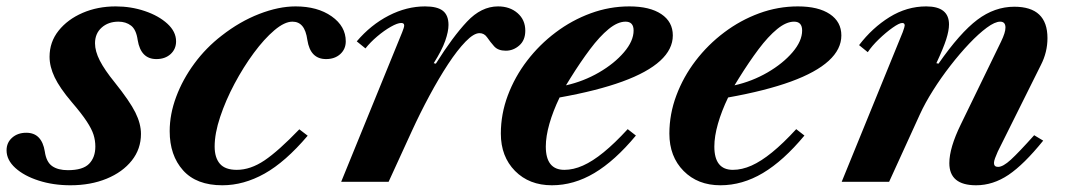

<svg xmlns="http://www.w3.org/2000/svg" viewBox="-50 -554 3250 585"><path d="M164.5 10.5Q112 10.5 67.8 -3.8Q23.5 -18 -3.2 -42.2Q-30 -66.5 -30 -96Q-30 -119.5 -13 -134.5Q4 -149.5 30 -149.5Q54 -149.5 68 -135Q82 -120.5 86.5 -92.5Q91 -60.5 108.8 -48Q126.5 -35.5 157 -35.5Q202.5 -35.5 221.5 -55Q240.5 -74.5 240.5 -107.5Q240.5 -126 235 -143.5Q229.5 -161 214.2 -184.2Q199 -207.5 168.5 -243Q132 -286 116.5 -318.5Q101 -351 101 -381Q101 -426 128.5 -460.5Q156 -495 201.8 -514.8Q247.5 -534.5 302.5 -534.5Q349.5 -534.5 391.5 -520.2Q433.5 -506 460 -481.8Q486.5 -457.5 486.5 -428Q486.5 -404.5 469.8 -389.2Q453 -374 426.5 -374Q379 -374 369.5 -432Q365 -464 349.2 -476Q333.5 -488 311 -488Q280 -488 259.8 -470Q239.5 -452 239.5 -422Q239.5 -398 254.2 -369.2Q269 -340.5 299.5 -303Q345.5 -245.5 362.5 -211.2Q379.5 -177 379.5 -146Q379.5 -100 351.5 -64.8Q323.5 -29.5 274.8 -9.5Q226 10.5 164.5 10.5Z M627.5 10.5Q548.5 10.5 507.8 -35Q467 -80.5 467 -154.5Q467 -206 486.8 -259Q506.5 -312 542 -360.2Q577.5 -408.5 625.5 -445.5Q680.5 -488.5 739.8 -511.5Q799 -534.5 850.5 -534.5Q917.5 -534.5 960.5 -504.2Q1003.5 -474 1003.5 -428Q1003.5 -404.5 986.8 -389.2Q970 -374 943.5 -374Q895.5 -374 886.5 -432Q882.5 -461 871.2 -474.5Q860 -488 841 -488Q817 -488 786 -461.8Q755 -435.5 723.2 -392.5Q691.5 -349.5 664.5 -298.8Q637.5 -248 620.8 -197.8Q604 -147.5 604 -107.5Q604 -73.5 620 -55Q636 -36.5 671.5 -36.5Q713 -36.5 755.8 -65.2Q798.5 -94 862 -160L887.5 -140.5Q819.5 -60.5 756 -25Q692.5 10.5 627.5 10.5Z M989.5 0 1175.5 -456Q1178.5 -463.5 1180 -468.5Q1181.5 -473.5 1181.5 -476.5Q1181.5 -484 1172.5 -484Q1161 -484 1140.8 -472.5Q1120.5 -461 1099.5 -443.2Q1078.5 -425.5 1063.5 -406.5L1037 -428Q1080 -478.5 1134.5 -506.5Q1189 -534.5 1245 -534.5Q1282.5 -534.5 1299.5 -521Q1316.5 -507.5 1316.5 -478Q1316.5 -458 1306.5 -429.5Q1296.5 -401 1271.5 -361.5L1278 -360Q1329.5 -442 1373 -488.2Q1416.5 -534.5 1467.5 -534.5Q1503.5 -534.5 1527 -514Q1550.5 -493.5 1550.5 -460.5Q1550.5 -431.5 1532.2 -415.5Q1514 -399.5 1491 -399.5Q1467.5 -399.5 1455.5 -413Q1443.5 -426.5 1434.5 -439.8Q1425.5 -453 1411 -453Q1393.5 -453 1368.5 -427.2Q1343.5 -401.5 1315.2 -358.5Q1287 -315.5 1258.5 -262.5Q1230 -209.5 1205 -155L1134 0Z M1631.5 10.5Q1562.5 10.5 1519.2 -33.2Q1476 -77 1476 -147Q1476 -206.5 1497.2 -263.2Q1518.5 -320 1556 -369Q1593.5 -418 1643 -455.2Q1692.5 -492.5 1749.8 -513.5Q1807 -534.5 1867.5 -534.5Q1930 -534.5 1965 -511Q2000 -487.5 2000 -446Q2000 -404 1961.5 -368.8Q1923 -333.5 1846.2 -305.5Q1769.5 -277.5 1655 -257Q1635 -215.5 1624 -177Q1613 -138.5 1613 -107.5Q1613 -36.5 1669.5 -36.5Q1697 -36.5 1726.2 -49.5Q1755.5 -62.5 1789 -89.8Q1822.5 -117 1862.5 -160.5L1887.5 -141Q1823.5 -64 1761 -26.8Q1698.5 10.5 1631.5 10.5ZM1674.5 -294Q1728 -306 1775 -333.2Q1822 -360.5 1851.2 -394.8Q1880.5 -429 1880.5 -461Q1880.5 -488 1856 -488Q1832 -488 1804.5 -465.5Q1777 -443 1747.8 -404Q1718.5 -365 1688 -316Z M2145 10.5Q2076 10.5 2032.8 -33.2Q1989.5 -77 1989.5 -147Q1989.5 -206.5 2010.8 -263.2Q2032 -320 2069.5 -369Q2107 -418 2156.5 -455.2Q2206 -492.5 2263.2 -513.5Q2320.5 -534.5 2381 -534.5Q2443.5 -534.5 2478.5 -511Q2513.5 -487.5 2513.5 -446Q2513.5 -404 2475 -368.8Q2436.5 -333.5 2359.8 -305.5Q2283 -277.5 2168.5 -257Q2148.5 -215.5 2137.5 -177Q2126.5 -138.5 2126.5 -107.5Q2126.5 -36.5 2183 -36.5Q2210.5 -36.5 2239.8 -49.5Q2269 -62.5 2302.5 -89.8Q2336 -117 2376 -160.5L2401 -141Q2337 -64 2274.5 -26.8Q2212 10.5 2145 10.5ZM2188 -294Q2241.5 -306 2288.5 -333.2Q2335.5 -360.5 2364.8 -394.8Q2394 -429 2394 -461Q2394 -488 2369.5 -488Q2345.5 -488 2318 -465.5Q2290.5 -443 2261.2 -404Q2232 -365 2201.5 -316Z M2924 10.5Q2842.5 10.5 2842.5 -57Q2842.5 -103.5 2877.5 -175L3000 -427Q3007 -441.5 3010.2 -451.8Q3013.5 -462 3013.5 -470Q3013.5 -488 2997.5 -488Q2981.5 -488 2956.8 -469.8Q2932 -451.5 2903.2 -421.2Q2874.5 -391 2845.8 -354Q2817 -317 2792.8 -278.5Q2768.5 -240 2753 -206L2659 0H2514.5L2700.5 -456Q2706.5 -472.5 2706.5 -476.5Q2706.5 -484 2699 -484Q2690 -484 2669.5 -469.5Q2649 -455 2627.8 -434.5Q2606.5 -414 2594 -395L2567.5 -416.5Q2607.5 -469 2660.2 -501.8Q2713 -534.5 2772 -534.5Q2841.5 -534.5 2841.5 -479.5Q2841.5 -461 2833 -434.2Q2824.5 -407.5 2803 -361.5L2809.5 -360Q2875 -454 2927.8 -493.8Q2980.5 -533.5 3040.5 -533.5Q3141.5 -533.5 3141.5 -438Q3141.5 -395 3121.5 -356L2990 -92Q2985 -81 2981.8 -72Q2978.5 -63 2978.5 -57.5Q2978.5 -45.5 2991 -45.5Q3006 -45.5 3030 -67.5Q3054 -89.5 3101 -142L3128.5 -125.5Q3070 -53 3022.8 -21.2Q2975.5 10.5 2924 10.5Z"/></svg>

Font: Libre Caslon Text
Style: Italic
Weight: 400
Italic angle: -22.583°
Designer: Pablo Impallari, Rodrigo Fuenzalida, Katja Schimmel
Foundry: Pablo Impallari, Rodrigo Fuenzalida
Version: Version 2.000